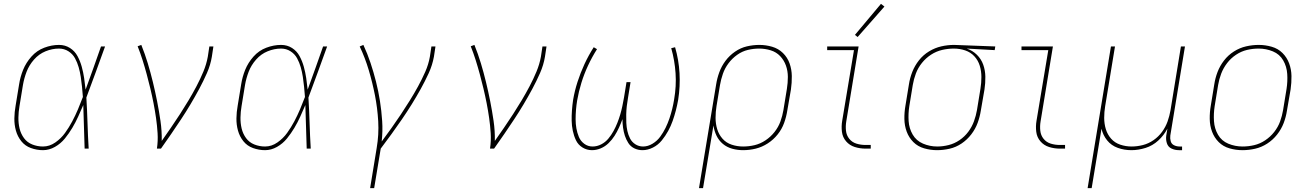

<svg xmlns="http://www.w3.org/2000/svg" viewBox="-20 -771 6808 996"><path d="M203 8Q235 8 265 -9Q295 -26 316.5 -52.5Q338 -79 355 -107.5Q372 -136 385.5 -166Q399 -196 412 -226Q414 -170 415.5 -113.5Q417 -57 419 0H440Q436 -66 434 -132.5Q432 -199 428 -265Q453 -331 477 -397.5Q501 -464 525 -530H504Q484 -474 464.5 -418Q445 -362 424 -306Q421 -336 416.5 -366Q412 -396 404 -425Q396 -454 382 -480Q368 -506 343 -522Q318 -538 286 -538Q248 -538 209.5 -523.5Q171 -509 143 -477.5Q115 -446 100 -409Q85 -372 79 -333L61 -223Q55 -190 54.5 -157Q54 -124 62.5 -93.5Q71 -63 90.5 -38.5Q110 -14 140.5 -3Q171 8 203 8ZM203 -11Q174 -11 147.5 -21.5Q121 -32 104.5 -54.5Q88 -77 81.5 -104.5Q75 -132 75.5 -161.5Q76 -191 81 -220L99 -330Q105 -365 118 -399Q131 -433 156.5 -462Q182 -491 216.5 -505Q251 -519 286 -519Q313 -519 335 -505Q357 -491 369 -469Q381 -447 388 -422.5Q395 -398 399 -372Q403 -346 405.5 -320Q408 -294 410 -268Q398 -236 384.5 -204Q371 -172 354.5 -141Q338 -110 317.5 -81.5Q297 -53 267 -32Q237 -11 203 -11Z M794 0H815Q842 -38 868 -76Q894 -114 919.5 -152.5Q945 -191 968.5 -230.5Q992 -270 1013.5 -310Q1035 -350 1053.5 -392Q1072 -434 1079 -477L1087 -530H1066L1058 -477Q1051 -438 1035 -399.5Q1019 -361 999.5 -324Q980 -287 958.5 -251Q937 -215 914 -179.5Q891 -144 867 -109Q843 -74 819 -40Q820 -92 812.5 -143.5Q805 -195 795 -245.5Q785 -296 773 -345.5Q761 -395 746.5 -443Q732 -491 713 -538L694 -531Q708 -496 719.5 -459.5Q731 -423 741 -386Q751 -349 760 -311.5Q769 -274 776.5 -235.5Q784 -197 789.5 -158.5Q795 -120 797.5 -80Q800 -40 794 0Z M1355 8Q1387 8 1417 -9Q1447 -26 1468.5 -52.5Q1490 -79 1507 -107.5Q1524 -136 1537.5 -166Q1551 -196 1564 -226Q1566 -170 1567.5 -113.5Q1569 -57 1571 0H1592Q1588 -66 1586 -132.5Q1584 -199 1580 -265Q1605 -331 1629 -397.5Q1653 -464 1677 -530H1656Q1636 -474 1616.5 -418Q1597 -362 1576 -306Q1573 -336 1568.5 -366Q1564 -396 1556 -425Q1548 -454 1534 -480Q1520 -506 1495 -522Q1470 -538 1438 -538Q1400 -538 1361.5 -523.5Q1323 -509 1295 -477.5Q1267 -446 1252 -409Q1237 -372 1231 -333L1213 -223Q1207 -190 1206.5 -157Q1206 -124 1214.5 -93.5Q1223 -63 1242.5 -38.5Q1262 -14 1292.5 -3Q1323 8 1355 8ZM1355 -11Q1326 -11 1299.5 -21.5Q1273 -32 1256.5 -54.5Q1240 -77 1233.5 -104.5Q1227 -132 1227.5 -161.5Q1228 -191 1233 -220L1251 -330Q1257 -365 1270 -399Q1283 -433 1308.5 -462Q1334 -491 1368.5 -505Q1403 -519 1438 -519Q1465 -519 1487 -505Q1509 -491 1521 -469Q1533 -447 1540 -422.5Q1547 -398 1551 -372Q1555 -346 1557.5 -320Q1560 -294 1562 -268Q1550 -236 1536.5 -204Q1523 -172 1506.5 -141Q1490 -110 1469.5 -81.5Q1449 -53 1419 -32Q1389 -11 1355 -11Z M1900 205H1921L1955 0Q1983 -37 2010.5 -75Q2038 -113 2064.5 -151.5Q2091 -190 2115.5 -229.5Q2140 -269 2162.5 -309.5Q2185 -350 2204 -391.5Q2223 -433 2231 -477L2239 -530H2218L2210 -477Q2203 -437 2186 -398.5Q2169 -360 2148.5 -322.5Q2128 -285 2105.5 -249Q2083 -213 2059.5 -177.5Q2036 -142 2011 -107Q1986 -72 1960 -37Q1966 -91 1962.5 -143.5Q1959 -196 1951 -247Q1943 -298 1930.5 -347.5Q1918 -397 1902 -445Q1886 -493 1865 -538L1846 -530Q1874 -471 1893 -407Q1912 -343 1925 -277Q1938 -211 1942 -142Q1946 -73 1934 -3Z M2522 0H2543Q2570 -38 2596 -76Q2622 -114 2647.5 -152.5Q2673 -191 2696.5 -230.5Q2720 -270 2741.5 -310Q2763 -350 2781.5 -392Q2800 -434 2807 -477L2815 -530H2794L2786 -477Q2779 -438 2763 -399.5Q2747 -361 2727.5 -324Q2708 -287 2686.5 -251Q2665 -215 2642 -179.5Q2619 -144 2595 -109Q2571 -74 2547 -40Q2548 -92 2540.5 -143.5Q2533 -195 2523 -245.5Q2513 -296 2501 -345.5Q2489 -395 2474.5 -443Q2460 -491 2441 -538L2422 -531Q2436 -496 2447.5 -459.5Q2459 -423 2469 -386Q2479 -349 2488 -311.5Q2497 -274 2504.5 -235.5Q2512 -197 2517.5 -158.5Q2523 -120 2525.5 -80Q2528 -40 2522 0Z M3051 8Q3074 8 3096.5 -1.5Q3119 -11 3137 -28.5Q3155 -46 3168 -66.5Q3181 -87 3191 -109Q3201 -131 3209 -153Q3209 -131 3212 -109Q3215 -87 3221.5 -67Q3228 -47 3239.5 -29Q3251 -11 3270.5 -1.5Q3290 8 3313 8Q3340 8 3367 -5.5Q3394 -19 3413 -42.5Q3432 -66 3446 -91.5Q3460 -117 3469.5 -144Q3479 -171 3486 -198Q3493 -225 3498 -253Q3509 -323 3505 -392Q3501 -461 3482 -526L3462 -521Q3480 -458 3484.5 -391Q3489 -324 3477 -255Q3473 -230 3467 -205.5Q3461 -181 3452.5 -156Q3444 -131 3432.5 -107.5Q3421 -84 3405 -62Q3389 -40 3365 -25.5Q3341 -11 3316 -11Q3294 -11 3276 -22.5Q3258 -34 3248.5 -52.5Q3239 -71 3234.5 -91.5Q3230 -112 3229 -133.5Q3228 -155 3228.5 -177Q3229 -199 3231.5 -221Q3234 -243 3238 -265L3251 -345H3230L3217 -265Q3213 -243 3208.5 -221Q3204 -199 3197.5 -177Q3191 -155 3182.5 -133.5Q3174 -112 3162.5 -91Q3151 -70 3135.5 -51.5Q3120 -33 3098.5 -22Q3077 -11 3054 -11Q3030 -11 3011 -25Q2992 -39 2983 -60.5Q2974 -82 2970 -105Q2966 -128 2966 -152.5Q2966 -177 2968 -201.5Q2970 -226 2974 -250Q2982 -296 2996 -341.5Q3010 -387 3030.5 -431Q3051 -475 3077 -516L3060 -526Q3033 -484 3012 -438.5Q2991 -393 2976 -346.5Q2961 -300 2953 -253Q2949 -226 2947 -198.5Q2945 -171 2945.5 -144.5Q2946 -118 2951.5 -92Q2957 -66 2968 -43Q2979 -20 3001.5 -6Q3024 8 3051 8Z M3606 205H3627L3681 -120Q3685 -92 3697 -67Q3709 -42 3730 -24.5Q3751 -7 3778.5 0.5Q3806 8 3835 8Q3868 8 3900.5 0Q3933 -8 3962.5 -27Q3992 -46 4014 -73.5Q4036 -101 4047.5 -133Q4059 -165 4064 -197L4083 -307Q4088 -342 4087.5 -376.5Q4087 -411 4076 -442Q4065 -473 4041.5 -496Q4018 -519 3985.5 -528.5Q3953 -538 3919 -538Q3887 -538 3854.5 -530.5Q3822 -523 3793 -503Q3764 -483 3743.5 -455.5Q3723 -428 3711.5 -396.5Q3700 -365 3695 -333ZM3835 -11Q3804 -11 3775.5 -20.5Q3747 -30 3728 -51.5Q3709 -73 3700.5 -101Q3692 -129 3692 -160Q3692 -191 3697 -221L3715 -330Q3720 -359 3730 -388Q3740 -417 3759 -442.5Q3778 -468 3804 -486.5Q3830 -505 3859.5 -512Q3889 -519 3918 -519Q3949 -519 3978 -510Q4007 -501 4027 -480Q4047 -459 4057 -431Q4067 -403 4067 -372Q4067 -341 4062 -310L4044 -200Q4039 -170 4028.5 -141Q4018 -112 3998 -86.5Q3978 -61 3951 -43Q3924 -25 3894.5 -18Q3865 -11 3835 -11Z M4470 0H4497V-19H4470Q4445 -19 4422.5 -26Q4400 -33 4385.5 -51Q4371 -69 4368.5 -93Q4366 -117 4370 -141L4434 -530H4271V-511H4410L4349 -145Q4344 -116 4347.5 -87.5Q4351 -59 4369 -38Q4387 -17 4414 -8.5Q4441 0 4470 0ZM4429 -579 4568 -737 4550 -751 4415 -590Z M4841 8Q4873 8 4906 0.5Q4939 -7 4968 -26.5Q4997 -46 5018.5 -74Q5040 -102 5051.5 -133.5Q5063 -165 5068 -197L5087 -307Q5092 -340 5091.5 -373Q5091 -406 5080.5 -435.5Q5070 -465 5047.5 -487Q5025 -509 4995 -519L5140 -511L5143 -530L4930 -538H4929Q4896 -538 4863 -530.5Q4830 -523 4799.5 -504.5Q4769 -486 4747 -458Q4725 -430 4712.5 -398Q4700 -366 4695 -333L4677 -223Q4671 -189 4671.5 -154Q4672 -119 4683.5 -88Q4695 -57 4718 -34Q4741 -11 4774 -1.5Q4807 8 4841 8ZM4842 -11Q4803 -11 4768 -26Q4733 -41 4714.5 -73Q4696 -105 4693.5 -143Q4691 -181 4697 -220L4715 -330Q4720 -360 4731 -389.5Q4742 -419 4762.5 -444.5Q4783 -470 4810 -487.5Q4837 -505 4867.5 -512Q4898 -519 4928 -519Q4959 -519 4987 -509.5Q5015 -500 5034.5 -479Q5054 -458 5062.5 -430Q5071 -402 5071 -371.5Q5071 -341 5066 -310L5048 -200Q5043 -171 5032.5 -142Q5022 -113 5003 -87.5Q4984 -62 4957.5 -44Q4931 -26 4901 -18.5Q4871 -11 4842 -11Z M5478 0H5505V-19H5478Q5453 -19 5430.5 -26Q5408 -33 5393.5 -51Q5379 -69 5376.5 -93Q5374 -117 5378 -141L5442 -530H5279V-511H5418L5357 -145Q5352 -116 5355.5 -87.5Q5359 -59 5377 -38Q5395 -17 5422 -8.5Q5449 0 5478 0Z M5622 205H5643L5694 -103Q5702 -69 5723.5 -42.5Q5745 -16 5778.5 -4Q5812 8 5849 8Q5885 8 5922 -3.5Q5959 -15 5988.5 -42Q6018 -69 6036 -104L6030 -68Q6027 -48 6033 -28.5Q6039 -9 6057 -0.5Q6075 8 6096 8H6112V-11H6099Q6084 -11 6070.5 -17.5Q6057 -24 6053 -38.5Q6049 -53 6051 -68L6127 -530H6106L6052 -199Q6047 -170 6037 -141.5Q6027 -113 6008.5 -87.5Q5990 -62 5964 -44Q5938 -26 5908.5 -18.5Q5879 -11 5850 -11Q5820 -11 5791.5 -20.5Q5763 -30 5744 -51.5Q5725 -73 5716.5 -101Q5708 -129 5708 -159.5Q5708 -190 5713 -220L5764 -530H5743Z M6425 8H6426Q6458 8 6491 0.5Q6524 -7 6553.5 -26Q6583 -45 6605 -73Q6627 -101 6639 -132.5Q6651 -164 6656 -197L6675 -307Q6680 -342 6679.5 -376.5Q6679 -411 6667.5 -442Q6656 -473 6633 -496Q6610 -519 6577 -528.5Q6544 -538 6510 -538H6509Q6477 -538 6444 -530.5Q6411 -523 6381 -504Q6351 -485 6329.5 -457Q6308 -429 6296 -397.5Q6284 -366 6279 -333L6261 -223Q6255 -189 6255.5 -154Q6256 -119 6267.5 -88Q6279 -57 6302 -34Q6325 -11 6358 -1.5Q6391 8 6425 8ZM6426 -11Q6387 -11 6352 -25.5Q6317 -40 6298.5 -72Q6280 -104 6277.5 -142.5Q6275 -181 6281 -220L6299 -330Q6304 -360 6315 -389Q6326 -418 6345.5 -443.5Q6365 -469 6392 -487Q6419 -505 6449 -512Q6479 -519 6509 -519Q6548 -519 6583 -504.5Q6618 -490 6636.5 -458Q6655 -426 6657.5 -387.5Q6660 -349 6654 -310L6636 -200Q6631 -170 6620.5 -141Q6610 -112 6590 -86.5Q6570 -61 6543 -43Q6516 -25 6486 -18Q6456 -11 6426 -11Z"/></svg>

Font: Iosevka Sparkle Thin
Style: Italic
Weight: 100
Italic angle: -9°
Designer: Belleve Invis
Foundry: Belleve Invis
Version: Version 4.5.0; ttfautohint (v1.8.3)